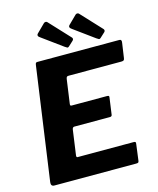

<svg xmlns="http://www.w3.org/2000/svg" viewBox="-137 -1056 945 1151"><g transform="rotate(-15 335.0 -480.5)"><path d="M135.1 -727.3Q136.8 -736.9 139.4 -739.4Q142 -742 149.8 -742H657.3Q672.9 -742 668.7 -720.5L655.7 -630.9Q654.7 -621.2 650.6 -617.4Q646.5 -613.6 635.1 -613.6H308.4Q300.5 -613.6 297.1 -610.7Q293.7 -607.8 292 -598.5L270.9 -448.7Q269.9 -440.8 272.1 -438.5Q274.3 -436.3 280.5 -436.3H499.1Q508.1 -436.3 510.1 -432.9Q512.2 -429.5 510.5 -421.9L496.5 -321.4Q495.5 -310.1 482.5 -310.1H262.2Q251.1 -310.1 248.7 -295.8L226.9 -139.9Q225.9 -128.4 233.6 -128.4H581Q590.3 -128.4 592.6 -125.1Q595 -121.8 593.3 -112.5L580.3 -13.1Q579.3 -5.6 576.2 -2.8Q573 0 562.6 0H55.6Q32.8 0 36 -25.3L135.1 -727.3ZM246.8 -956.7Q252.3 -961.6 258.8 -960.9Q265.3 -960.3 268.5 -956.1L384.7 -831.4Q388.8 -828 390.1 -822.3Q391.3 -816.6 385.7 -810.7L354.7 -782Q348.9 -776.6 343.4 -779Q337.9 -781.5 329.9 -787.3L204.4 -878.8Q182.1 -892.5 196 -906.4ZM443.1 -956.7Q448.6 -961.6 455.1 -960.9Q461.6 -960.3 464.8 -956.1L581 -831.4Q585.1 -828 586.3 -822.1Q587.6 -816.3 582 -810.7L551 -782Q545.2 -776.6 539.7 -779Q534.2 -781.5 526.2 -787.3L400.7 -878.8Q378.4 -892.8 392.3 -906.6Z"/></g></svg>

Font: Libre Franklin Thin
Style: Italic
Weight: 100
Italic angle: -8°
Designer: Pablo Impallari, Rodrigo Fuenzalida, Nhung Nguyen
Foundry: Impallari Type
Version: Version 3.000